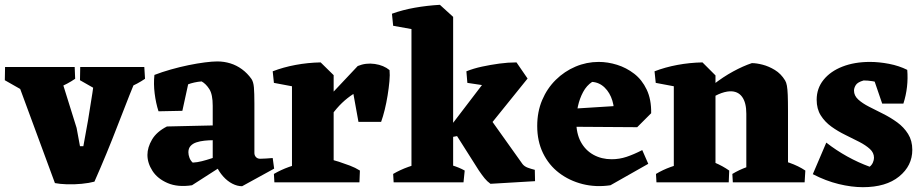

<svg xmlns="http://www.w3.org/2000/svg" viewBox="-46 -757 3835 797"><path d="M182 3 13 -455 193 -479 272 -226 286 -150H300Q310 -202 319.5 -258Q329 -314 337.5 -370.5Q346 -427 352 -479H539Q491 -363 444 -240.5Q397 -118 346 -3Q324 3 293 6Q262 9 232 8Q202 7 182 3ZM148 -325 -26 -424 -25 -479H192ZM197 -393 111 -479H264L266 -430Q250 -419 233 -410Q216 -401 197 -393ZM460 -325 286 -424 287 -479H504ZM487 -393 400 -479H553L556 -430Q540 -419 523 -410Q506 -401 487 -393Z M959 16Q939 16 918.5 5.5Q898 -5 880.5 -24.5Q863 -44 851 -70L837 -75V-318Q837 -365 823 -387Q809 -409 791 -419Q776 -418 760.5 -414.5Q745 -411 735 -407L711 -297L612 -295Q601 -329 596 -369Q591 -409 595 -446Q626 -458 663 -468.5Q700 -479 736.5 -486.5Q773 -494 804.5 -498Q836 -502 856 -502Q884 -502 910 -494Q936 -486 958.5 -469.5Q981 -453 998 -429Q1006 -417 1008 -394Q1010 -371 1010 -327V-122Q1010 -112 1016.5 -105Q1023 -98 1034 -98Q1046 -98 1058 -99Q1070 -100 1086 -101L1092 -57ZM751 12Q692 21 650 3Q608 -15 587 -47.5Q566 -80 566 -114Q566 -145 585 -177.5Q604 -210 647 -232L868 -237L867 -174L839 -175Q821 -175 802.5 -173Q784 -171 769 -166Q754 -161 745 -151Q736 -141 736 -125Q736 -114 740.5 -102Q745 -90 754 -82Q773 -83 792.5 -88Q812 -93 830 -99Q848 -105 861 -109L874 -67Z M1166 0V-446L1285 -498L1339 -445V0ZM1284 -205 1261 -294 1439 -483Q1473 -497 1510 -491.5Q1547 -486 1571 -466Q1573 -447 1570.5 -419.5Q1568 -392 1563 -361Q1558 -330 1551 -301.5Q1544 -273 1536 -251H1442L1421 -367Q1396 -351 1374 -330Q1352 -309 1330 -279Q1308 -249 1284 -205ZM1091 -413 1086 -461Q1130 -478 1181 -487.5Q1232 -497 1285 -498L1284 -428L1208 -391ZM1093 0 1091 -35Q1120 -52 1153.5 -64Q1187 -76 1215 -83L1205 0ZM1292 0 1317 -97Q1338 -93 1361 -85.5Q1384 -78 1406.5 -69.5Q1429 -61 1448 -49L1446 0Z M1662 0V-684L1780 -737L1835 -687V0ZM1776 -178 1767 -203 1828 -238 1986 -445 2098 -498 2144 -431 1969 -214ZM1990 6Q1976 -4 1965.5 -17Q1955 -30 1942 -49L1838 -213L1987 -267L2123 -76Q2131 -66 2144.5 -61Q2158 -56 2174 -52L2175 -5ZM1586 -650 1581 -700Q1625 -716 1676 -725Q1727 -734 1780 -737L1779 -666L1703 -629ZM1894 -413 1890 -461Q1920 -473 1955 -480.5Q1990 -488 2026.5 -493Q2063 -498 2098 -498L2094 -426L2021 -394ZM1588 0 1586 -35Q1615 -52 1648.5 -64Q1682 -76 1710 -83L1700 0ZM1759 0 1772 -85Q1800 -80 1830 -71Q1860 -62 1883 -49L1878 0Z M2488 12Q2427 21 2372 7Q2317 -7 2274.5 -39.5Q2232 -72 2208 -121.5Q2184 -171 2184 -234Q2184 -293 2204.5 -341.5Q2225 -390 2261 -425.5Q2297 -461 2343 -480.5Q2389 -500 2439 -500Q2477 -500 2515.5 -488Q2554 -476 2586.5 -451Q2619 -426 2638.5 -385Q2658 -344 2657 -287L2501 -273Q2506 -306 2496 -339Q2486 -372 2464 -393.5Q2442 -415 2412 -417Q2389 -402 2374.5 -375Q2360 -348 2353 -316Q2346 -284 2346 -255Q2346 -203 2365 -168Q2384 -133 2417.5 -114.5Q2451 -96 2493 -96Q2525 -96 2555 -106Q2585 -116 2620 -134L2645 -77ZM2599 -229 2300 -231 2288 -303 2574 -321 2657 -287Z M2751 0V-446L2870 -498L2924 -444V0ZM3052 0V-285Q3052 -331 3034.5 -355Q3017 -379 2984 -378Q2962 -377 2936 -365.5Q2910 -354 2884 -337.5Q2858 -321 2834 -303L2828 -329Q2870 -371 2913 -404.5Q2956 -438 2997.5 -460.5Q3039 -483 3075 -495Q3094 -495 3119.5 -488.5Q3145 -482 3170.5 -466.5Q3196 -451 3213 -423Q3218 -415 3220.5 -401Q3223 -387 3224 -362.5Q3225 -338 3225 -296V0ZM2676 -413 2671 -461Q2715 -478 2766 -487.5Q2817 -497 2870 -498L2869 -428L2793 -391ZM2679 0 2677 -35Q2705 -52 2738.5 -64Q2772 -76 2800 -83L2791 0ZM2834 0 2859 -103Q2890 -95 2922 -81.5Q2954 -68 2981 -49L2979 0ZM2996 0 2994 -35Q3022 -52 3055.5 -64Q3089 -76 3117 -83L3108 0ZM3135 0 3160 -103Q3192 -95 3230.5 -81.5Q3269 -68 3297 -49L3294 0Z M3536 20Q3489 20 3435.5 7Q3382 -6 3328 -34L3384 -165Q3425 -133 3471 -107.5Q3517 -82 3564 -65Q3573 -72 3577.5 -82.5Q3582 -93 3582 -102Q3582 -123 3565 -138.5Q3548 -154 3521 -168Q3494 -182 3463 -197Q3432 -212 3405 -231.5Q3378 -251 3361 -278Q3344 -305 3344 -343Q3344 -390 3372.5 -425.5Q3401 -461 3451 -480.5Q3501 -500 3565 -500Q3603 -500 3644.5 -492Q3686 -484 3720 -467L3684 -379Q3653 -400 3613 -411.5Q3573 -423 3539 -423Q3514 -416 3506.5 -404Q3499 -392 3499 -381Q3499 -360 3516.5 -344Q3534 -328 3561.5 -314Q3589 -300 3620 -284.5Q3651 -269 3678.5 -249Q3706 -229 3723.5 -201Q3741 -173 3741 -135Q3741 -69 3686.5 -24.5Q3632 20 3536 20ZM3616 -327 3566 -473 3720 -467Q3723 -432 3719 -396.5Q3715 -361 3704 -327Z"/></svg>

Font: Eczar
Style: Bold
Weight: 700
Designer: Vaibhav Singh
Foundry: Rosetta Type Foundry
Version: Version 2.000